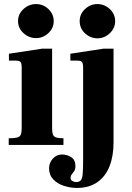

<svg xmlns="http://www.w3.org/2000/svg" viewBox="-20 -715 649 947"><path d="M23 0V-33Q51 -33 64.5 -36.5Q78 -40 82.5 -51Q87 -62 87 -83V-381Q87 -402 81.5 -409Q76 -416 58 -416H24V-450L188 -475H237V-83Q237 -62 241 -51.5Q245 -41 257 -37Q269 -33 293 -33V0ZM158 -527Q123 -527 96 -551.5Q69 -576 69 -611Q69 -646 96 -670.5Q123 -695 158 -695Q181 -695 200.5 -684Q220 -673 232.5 -654Q245 -635 245 -611Q245 -576 218.5 -551.5Q192 -527 158 -527ZM359 212Q329 212 296.5 202Q264 192 243 170Q222 148 222 115Q222 88 240.5 67.5Q259 47 286 47Q311 47 331.5 60.5Q352 74 352 104Q352 120 346 129Q340 138 334 145Q328 152 328 163Q328 173 337.5 178Q347 183 354 183Q371 183 378.5 174.5Q386 166 388 141Q390 116 390 67V-381Q390 -402 384.5 -409Q379 -416 361 -416H327V-450L491 -475H540V-12Q540 55 520 105.5Q500 156 459.5 184Q419 212 359 212ZM461 -526Q426 -526 399.5 -550.5Q373 -575 373 -611Q373 -646 399.5 -670.5Q426 -695 461 -695Q484 -695 504 -683.5Q524 -672 536 -653Q548 -634 548 -611Q548 -576 521.5 -551Q495 -526 461 -526Z"/></svg>

Font: Frank Ruhl Libre ExtraBold
Style: Regular
Weight: 800
Designer: Yanek Iontef
Foundry: Fontef
Version: Version 6.003;gftools[0.9.30]